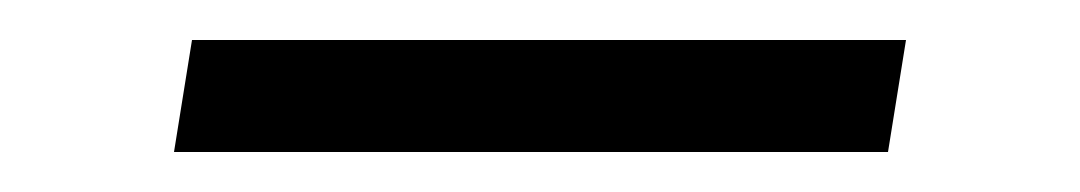

<svg xmlns="http://www.w3.org/2000/svg" viewBox="-20 -388 540 96"><path d="M67 -312 76 -368H433L424 -312Z"/></svg>

Font: Iosevka Slab Light
Style: Italic
Weight: 300
Italic angle: -9°
Monospace: yes
Designer: Belleve Invis
Foundry: Belleve Invis
Version: Version 11.1.1; ttfautohint (v1.8.3)